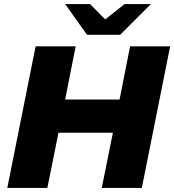

<svg xmlns="http://www.w3.org/2000/svg" viewBox="-20 -929 861 949"><path d="M623 -700H821L681 0H483L538 -273H269L214 0H16L156 -700H354L302 -437H571ZM410 -757 302 -909H425L500 -833L596 -909H726L574 -757Z"/></svg>

Font: Montserrat ExtraBold
Style: Italic
Weight: 800
Italic angle: -11.3°
Designer: Julieta Ulanovsky
Foundry: Julieta Ulanovsky
Version: Version 9.000; ttfautohint (v1.8.4.7-5d5b)